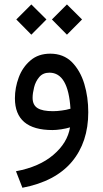

<svg xmlns="http://www.w3.org/2000/svg" viewBox="-20 -592 470 874"><path d="M216.3 -503.4 284.7 -434.1 353.5 -503.4 284.7 -571.8ZM54.2 -503.4 122.6 -434.1 191.4 -503.4 122.6 -571.8ZM298.8 -12.2C291 35.2 265.6 76.7 223.1 112.8C180.7 149.4 123.5 174.3 52.7 187.5L82 262.7C182.1 243.7 256.8 204.1 307.1 144.5C356.9 85 381.8 9.8 381.8 -81.1C381.8 -126.5 376 -169.4 363.8 -210C351.6 -250.5 332.5 -283.7 307.1 -309.6C281.2 -335 248.5 -347.7 209 -347.7C172.4 -347.7 142.6 -337.4 118.7 -316.9C94.7 -296.4 76.7 -270.5 65.4 -239.7C53.7 -208.5 47.9 -176.8 47.9 -144.5C47.9 -48.3 105 0 218.8 0C229.5 0 242.7 -1 258.8 -3.4C274.4 -5.9 287.6 -8.8 298.8 -12.2ZM300.8 -97.2C287.6 -93.3 274.4 -90.3 260.7 -88.9C247.1 -86.9 233.9 -85.9 221.2 -85.9C189.5 -85.9 166.5 -90.3 151.4 -99.6C136.2 -108.9 128.4 -124.5 128.4 -147C128.4 -161.1 130.9 -176.8 135.3 -194.8C139.6 -212.4 147.5 -228 158.7 -241.2C169.9 -254.4 185.1 -261.2 205.1 -261.2C262.2 -261.2 293.9 -206.5 300.8 -97.2Z"/></svg>

Font: Vazir
Style: Regular
Weight: 400
Designer: Saber Rastikerdar
Foundry: Saber Rastikerdar
Version: Version 27.002;January 24, 2021;FontCreator 13.0.0.2683 64-b